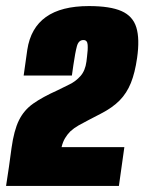

<svg xmlns="http://www.w3.org/2000/svg" viewBox="-43 -613 476 633"><path d="M-23 0Q-18 -32 -13.5 -63Q-9 -94 -5 -125Q3 -183 19.5 -216.5Q36 -250 66.5 -271.5Q97 -293 146 -315Q166 -325 186.5 -335Q207 -345 222.5 -362.5Q238 -380 242 -410L244 -427Q247 -449 246 -465Q245 -481 232 -481Q216 -481 210.5 -460.5Q205 -440 199 -399L194 -364H35L47 -449Q58 -521 108.5 -557Q159 -593 250 -593Q320 -593 357.5 -576.5Q395 -560 406.5 -522.5Q418 -485 409 -422Q402 -373 388.5 -339.5Q375 -306 351.5 -282Q328 -258 289 -238Q268 -227 249.5 -217.5Q231 -208 216 -199.5Q201 -191 189 -180Q179 -170 171.5 -157.5Q164 -145 160 -128H367L349 0Z"/></svg>

Font: Alumni Sans Black
Style: Italic
Weight: 900
Italic angle: -8°
Version: Version 1.016